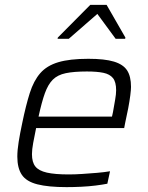

<svg xmlns="http://www.w3.org/2000/svg" viewBox="-20 -759 607 787"><path d="M253 8Q178 8 133 -3.5Q88 -15 69.5 -42.5Q51 -70 51 -117Q51 -143 56.5 -177.5Q62 -212 71 -254Q86 -327 102 -377.5Q118 -428 145 -459Q172 -490 219 -504Q266 -518 342 -518Q409 -518 447 -506.5Q485 -495 501 -470.5Q517 -446 517 -403Q517 -391 514 -367.5Q511 -344 505.5 -315Q500 -286 493 -255L489 -234H128Q121 -200 116 -173Q111 -146 111 -127Q111 -94 125 -76.5Q139 -59 172 -51.5Q205 -44 262 -44Q287 -44 317.5 -46Q348 -48 377.5 -50.5Q407 -53 431 -57L420 -6Q400 -2 372 1.5Q344 5 313 6.5Q282 8 253 8ZM138 -281H439L443 -299Q448 -328 452 -350.5Q456 -373 456 -389Q456 -423 443 -439Q430 -455 404 -460.5Q378 -466 336 -466Q283 -466 249.5 -459Q216 -452 196.5 -432.5Q177 -413 164 -377Q151 -341 138 -281ZM216 -600 217 -605 350 -739H417L494 -605L493 -600H454L379 -702L262 -600Z"/></svg>

Font: Saira Thin Light
Style: Italic
Weight: 300
Italic angle: -12°
Version: Version 1.101